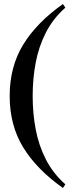

<svg xmlns="http://www.w3.org/2000/svg" viewBox="-20 -716 355 952"><path d="M292 216Q163 125 95.5 15.5Q28 -94 28 -240Q28 -386 95.5 -495.5Q163 -605 292 -696L304 -678Q243 -624 207.5 -554.5Q172 -485 157 -405.5Q142 -326 142 -240Q142 -154 157 -74.5Q172 5 207.5 74.5Q243 144 304 198Z"/></svg>

Font: El Messiri SemiBold
Style: Regular
Weight: 600
Designer: Mohamed Gaber
Foundry: Kief Type Foundry
Version: Version 2.020; ttfautohint (v1.8.3)